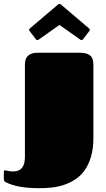

<svg xmlns="http://www.w3.org/2000/svg" viewBox="-86 -777 556 1009"><path d="M-65.9 127.9Q-65.9 121.6 -64 119.9Q-62 118.2 -59.1 118.2Q-56.2 118.2 -53 119.1Q-49.8 120.1 -45.2 121.1Q-40.5 122.1 -33.7 123Q-26.9 124 -16.1 124Q44.9 124 44.9 48.3V-432.1Q44.9 -443.4 46.6 -455.3Q48.3 -467.3 55.4 -477.3Q62.5 -487.3 76.7 -493.7Q90.8 -500 116.2 -500H329.6Q353 -500 367.7 -495.6Q382.3 -491.2 390.6 -482.7Q398.9 -474.1 401.9 -461.4Q404.8 -448.7 404.8 -431.6V-53.2Q404.8 5.4 391.8 48.1Q378.9 90.8 357.2 120.1Q335.4 149.4 306.9 167.5Q278.3 185.5 247.1 195.6Q215.8 205.6 183.6 208.7Q151.4 211.9 122.6 211.9Q58.1 211.9 14.6 203.4Q-28.8 194.8 -57.1 179.7Q-59.6 178.7 -62.7 175.5Q-65.9 172.4 -65.9 164.1ZM226.6 -646 117.2 -568.8Q115.2 -567.9 113.8 -566.9Q112.3 -565.9 110.8 -565.9Q106 -565.9 102.5 -570.8L69.8 -613.8Q66.9 -617.2 66.9 -620.6Q66.9 -624 71.3 -627.9L219.7 -753.9Q221.2 -754.9 222.7 -755.9Q224.1 -756.8 226.6 -756.8Q229 -756.8 230.5 -755.9Q231.9 -754.9 233.4 -753.9L381.8 -627.9Q386.2 -624 386.2 -620.6Q386.2 -617.2 383.3 -613.8L350.6 -570.8Q346.7 -565.9 342.3 -565.9Q340.8 -565.9 339.4 -566.9Q337.9 -567.9 335.9 -568.8Z"/></svg>

Font: Fascinate
Style: Regular
Weight: 900
Designer: Astigmatic (AOETI)
Foundry: Astigmatic (AOETI)
Version: Version 1.000